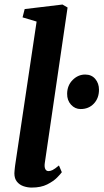

<svg xmlns="http://www.w3.org/2000/svg" viewBox="-20 -838 468 868"><path d="M182.5 -101Q180 -84 184.5 -74.2Q189 -64.5 199.5 -64.5Q207.5 -64.5 217.5 -69.2Q227.5 -74 246.5 -90L259.5 -59.5Q254.5 -52 238 -35.2Q221.5 -18.5 193.2 -4.2Q165 10 123 10Q104.5 10 86.2 3.8Q68 -2.5 56.5 -16.8Q45 -31 45 -54.5Q45 -59.5 45.8 -66.5Q46.5 -73.5 47.2 -80.2Q48 -87 48.5 -91L145.5 -740.5L82 -759.5L91.5 -797L262.5 -817.5L285.5 -804ZM283.5 -414.5Q284 -452 308.5 -476.5Q333 -501 365 -501Q394 -501 410.8 -481Q427.5 -461 427.5 -432.5Q427.5 -394 404.2 -369.5Q381 -345 344.5 -345Q319 -345 301 -364.8Q283 -384.5 283.5 -414.5Z"/></svg>

Font: Merriweather 20pt
Style: Bold Italic
Weight: 700
Italic angle: -7.8°
Version: Version 2.101